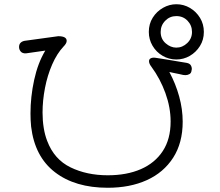

<svg xmlns="http://www.w3.org/2000/svg" viewBox="-20 -790 1040 907"><path d="M813 -509Q778 -509 748 -526.5Q718 -544 700.5 -574Q683 -604 683 -639Q683 -677 701.5 -706.5Q720 -736 750 -753Q780 -770 813 -770Q848 -770 877.5 -752.5Q907 -735 925 -705.5Q943 -676 943 -639Q943 -602 924.5 -572.5Q906 -543 876.5 -526Q847 -509 813 -509ZM813 -565Q842 -565 864.5 -586.5Q887 -608 887 -639Q887 -670 866 -692Q845 -714 813 -714Q782 -714 760.5 -692Q739 -670 739 -639Q739 -606 762.5 -585.5Q786 -565 813 -565ZM489 97Q335 97 239.5 23.5Q144 -50 127 -192Q124 -222 124 -254Q124 -333 141.5 -413Q159 -493 194 -551L103 -538Q86 -537 78 -546.5Q70 -556 70 -568Q70 -591 95 -597L255 -619Q295 -619 295 -597Q295 -585 280 -570Q249 -537 226.5 -485.5Q204 -434 192.5 -374.5Q181 -315 181 -258Q181 -221 186.5 -186.5Q192 -152 203 -124Q236 -37 313 0.5Q390 38 489 38Q579 38 645.5 9Q712 -20 749 -76.5Q786 -133 786 -216Q786 -282 761.5 -350Q737 -418 695 -475Q684 -489 684 -501Q684 -511 693 -515Q702 -519 715 -517Q737 -514 769 -508.5Q801 -503 828.5 -498.5Q856 -494 862 -493Q878 -490 883 -478.5Q888 -467 885 -458Q884 -445 875 -440Q866 -435 856 -435Q849 -435 845 -436Q839 -438 825 -440.5Q811 -443 798 -446Q785 -449 780 -450Q810 -394 826.5 -334Q843 -274 843 -215Q843 -115 798 -45Q753 25 673.5 61Q594 97 489 97Z"/></svg>

Font: Hachi Maru Pop
Style: Regular
Weight: 400
Designer: Nontynet
Foundry: Nontynet
Version: Version 1.300